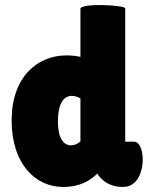

<svg xmlns="http://www.w3.org/2000/svg" viewBox="-20 -729 605 759"><path d="M475 -169V-696C475 -709 298 -718 298 -694V-504L284 -507C275 -508 262 -510 243 -510C126 -510 26 -423 26 -253C26 -77 124 10 228 10C299 10 337 -16 365 -43C365 -43 392 11 467 10C563 10 560 -169 510 -169ZM209 -249C209 -357 261 -361 298 -340V-170C269 -144 209 -139 209 -249Z"/></svg>

Font: Lilita 2
Style: Regular
Weight: 400
Designer: Juan Montoreano
Foundry: Juan Montoreano
Version: Version 2.001